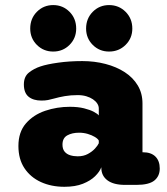

<svg xmlns="http://www.w3.org/2000/svg" viewBox="-20 -728 659 756"><path d="M472.5 0Q427 0 403 -18Q379 -36 379 -67V-69.5Q372.5 -52 354.5 -34.2Q336.5 -16.5 306.5 -4.5Q276.5 7.5 233.5 7.5Q182 7.5 141 -11.2Q100 -30 76.2 -65.8Q52.5 -101.5 52.5 -153Q52.5 -208 82 -242Q111.5 -276 158 -291.8Q204.5 -307.5 255 -307.5Q287 -307.5 311 -301.5Q335 -295.5 349.8 -287.5Q364.5 -279.5 369 -273.5V-301Q369 -311 363 -320.2Q357 -329.5 346 -337Q335 -344.5 319.8 -349Q304.5 -353.5 286 -353.5Q258.5 -353.5 235.2 -349.5Q212 -345.5 193 -340Q180.5 -336.5 169.2 -334.2Q158 -332 143 -332Q111 -332 92.5 -347.2Q74 -362.5 74 -395.5Q74 -426.5 93.8 -442.2Q113.5 -458 139.5 -466.5Q164.5 -475 208.8 -481.2Q253 -487.5 304 -487.5Q352.5 -487.5 395.5 -476.2Q438.5 -465 471.2 -443.8Q504 -422.5 522.5 -391.5Q541 -360.5 541 -321V-128.5H542.5Q575 -128.5 592 -111.5Q609 -94.5 609 -64.5Q609 -34.5 587.8 -17.2Q566.5 0 517 0ZM369 -174.5Q365.5 -181.5 353.5 -188.8Q341.5 -196 325.2 -200.8Q309 -205.5 291.5 -205.5Q264 -205.5 245 -195Q226 -184.5 226 -158.5Q226 -141.5 234.2 -131.2Q242.5 -121 256.2 -116.8Q270 -112.5 286 -112.5Q309 -112.5 326 -121.8Q343 -131 354 -143Q365 -155 369 -164ZM189.5 -525Q151.5 -525 125.2 -551.2Q99 -577.5 99 -615.5Q99 -655 125.2 -681.5Q151.5 -708 189.5 -708Q227.5 -708 253.8 -681.5Q280 -655 280 -615.5Q280 -577.5 253.8 -551.2Q227.5 -525 189.5 -525ZM409.5 -525Q371.5 -525 345.2 -551.2Q319 -577.5 319 -615.5Q319 -655 345.2 -681.5Q371.5 -708 409.5 -708Q448 -708 474.5 -681.5Q501 -655 501 -615.5Q501 -577.5 474.5 -551.2Q448 -525 409.5 -525Z"/></svg>

Font: Sono ExtraLight Monospace ExtraBold
Style: Regular
Weight: 800
Version: Version 2.112